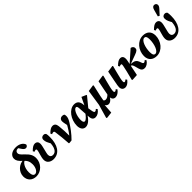

<svg xmlns="http://www.w3.org/2000/svg" viewBox="305 -2311 4031 4031"><g transform="rotate(-45 2320.5 -295.5)"><path d="M246.6 15.2C390 15.2 512 -110.8 512 -261.5C512 -347.6 478.6 -410.4 390.5 -491.4C322.4 -553.9 304.9 -580.2 304.9 -611.9C304.9 -650.5 331.6 -676.6 378.8 -676.6C404.9 -676.6 419.9 -672.7 447.6 -650.6L434.1 -698.6L374.1 -702.2L431 -615.8C455.2 -579.7 477.7 -561.1 508 -561.1C535.2 -561.1 559.3 -580.2 565.2 -610.3C545.9 -675.7 468.9 -726.3 367.5 -726.3C248 -726.3 170.8 -667.3 170.8 -583.5C170.8 -526.5 198.8 -481.7 278.9 -411.5C342 -356.2 367.1 -302.5 367.1 -221.3C367.1 -123 317.4 -39.3 258.5 -39.3C215.7 -39.3 190.1 -81.1 190.1 -160.3C190.1 -296.3 260.3 -402.8 331.7 -402.8L299.2 -426.3C162.3 -426.3 45.2 -315.5 45.2 -179.6C45.2 -63.7 122.2 15.2 246.6 15.2Z M756.2 15.2C933.5 15.2 1027.2 -140.8 1027.2 -367.5C1027.2 -421.7 1025.5 -444.2 1017.6 -473.1C1007 -487.2 987.3 -497.8 966.3 -498.5C922.1 -501.4 888.5 -473.6 888.5 -426.2C888.5 -368.1 908.3 -329 967.2 -228.2L985.3 -336.6L945.6 -379.6C946.4 -356.1 946.7 -334.1 946.7 -311.7C946.7 -144.8 895.2 -57.2 807.2 -57.2C760.7 -57.2 733.2 -84 733.2 -134.5C733.2 -193.2 787.3 -341.6 787.3 -410.8C787.3 -465.7 756.4 -498.5 703 -498.5C661.4 -498.5 620.8 -474 562.1 -415L578.7 -380.6C596.2 -388.3 612.6 -393 622.6 -393C639.7 -393 646.8 -384.9 646.8 -366.4C646.8 -319.1 595.4 -207.7 595.4 -123.2C595.4 -27.6 676.8 15.2 756.2 15.2Z M1214.8 0 1224.9 8.6 1298 0.6C1398.7 -98.4 1478.5 -211.1 1534.5 -300.6C1570.5 -358.2 1583.7 -398.8 1583.7 -435.7C1583.7 -456.3 1581.7 -474.7 1574.4 -487.9C1564.1 -495.1 1546.7 -503.1 1519.8 -503.1C1478.4 -503.1 1440.1 -477.1 1440.1 -420.6C1440.1 -395.4 1446.4 -367.4 1452.1 -339.3L1470.5 -249.1L1504.2 -372.9C1498.2 -361.1 1491.7 -350.4 1484.6 -337.2C1433.7 -240.9 1385.5 -163.7 1314.2 -76.2L1336.4 -78.9C1337.9 -189.2 1331.8 -297.6 1320.4 -398.6C1312.8 -465.9 1284.5 -498.5 1228.2 -498.5C1186.4 -498.5 1144.2 -474.4 1085 -415L1101.6 -380.6C1118.8 -388.5 1132.3 -393 1146.7 -393C1165.6 -393 1175.6 -385.5 1179.1 -357.3C1195.3 -243.4 1206.6 -129 1214.8 0Z M1709.7 15.2C1793.4 15.2 1866.1 -59.7 1941 -184.4L1922.2 -217.8C1866.9 -139.1 1816 -84.6 1777.9 -84.6C1755.3 -84.6 1736.6 -106.2 1736.6 -168.2C1736.6 -297.8 1799.9 -426.3 1852.7 -426.3C1872.8 -426.3 1885.3 -413 1889.2 -367.5L1907.4 -91.9C1912.2 -15.6 1945.4 15.2 2000.6 15.2C2052.9 15.2 2109.2 -15.2 2151.1 -77.2L2126.5 -106.6C2103.9 -83.8 2088.9 -77.1 2076.7 -77.1C2057.4 -77.1 2046.9 -88.4 2037 -146.4L2019.6 -250L2015.2 -274.9L2005.6 -361C1995 -451.4 1952.7 -497.8 1867.7 -497.8C1722.1 -497.8 1594.3 -320.1 1594.3 -136.4C1594.3 -42.2 1639.7 15.2 1709.7 15.2ZM2011.8 -213.2 2196.6 -438.5V-452.2L2090.7 -498.7L1978.4 -263.1L2011.8 -213.2Z M2163.3 193.8 2300.5 177.3 2318.7 -72.5 2361.6 -103C2371.3 -175.2 2387.7 -246.6 2442.6 -486.4L2432.5 -498.5L2287.2 -476.9L2233 -119.8L2146.1 182.2L2163.3 193.8ZM2392.4 15.2C2435 15.2 2493.3 -22.8 2529.9 -117.5L2521.6 -159.4C2484.7 -116.4 2448.4 -96.6 2412.9 -96.6C2383.2 -96.6 2363.9 -112.4 2354.1 -145.9L2300.6 -75.5C2308.9 -25.6 2340.7 15.2 2392.4 15.2ZM2593 15.2C2641 15.2 2692.1 -14.7 2737.8 -74.7L2713.1 -103.9C2696.5 -87.6 2682.5 -77.8 2668.4 -77.8C2652.4 -77.8 2644.9 -90.3 2644.9 -111.8C2644.9 -153.9 2662.3 -231.5 2699 -367.3L2730.8 -486.4L2720.7 -498.5L2576.2 -476.9L2536.1 -274.5C2509.6 -141.6 2505.6 -113.1 2505.6 -85.6C2505.6 -21.5 2539 15.2 2593 15.2Z M2887.9 15.2C2931.4 15.2 2979.3 -13 3026.6 -74.7L3002 -104.2C2982.9 -86.2 2970 -77.1 2957.5 -77.1C2940.8 -77.1 2933.3 -89.5 2933.3 -111.8C2933.3 -153.2 2951 -233 2987 -367.3L3018.8 -486.4L3008.6 -498.5L2863.4 -476.9L2822.7 -270.1C2796.7 -138.7 2793 -111.7 2793 -85.6C2793 -21.5 2827.4 15.2 2887.9 15.2Z M3091.1 -3.6 3102.1 8 3239.7 0 3310.7 -347.6C3330.8 -446.7 3304 -498.5 3238.4 -498.5C3196.8 -498.5 3154.1 -474.7 3093.8 -415L3110.4 -380.6C3128.9 -388.7 3142.5 -393 3157.6 -393C3175 -393 3178.8 -380.1 3171 -339C3154.7 -255.3 3137.3 -179.5 3091.1 -3.6ZM3457.5 15.2C3513.9 15.2 3563.4 -19.3 3602 -76.9L3577.4 -106.4C3556.5 -86.5 3542.3 -77.1 3528.3 -77.1C3512.5 -77.1 3502.8 -83.9 3490.5 -118.2L3477.8 -153.6C3456.2 -213.3 3418.6 -242.8 3349.7 -249.9L3298.3 -255.2L3286.7 -245.1L3512.1 -327.8C3591.3 -355.3 3616.4 -380.9 3616.4 -422.5C3616.4 -459.4 3589 -488.9 3548 -495L3271.4 -250.9L3275.1 -229.1L3287.2 -226.7C3312.8 -221.9 3325.7 -201.7 3342.3 -138.2L3358.6 -76C3376.2 -9.3 3407.8 15.2 3457.5 15.2Z M3821 15.2C3982.1 15.2 4104.3 -140.9 4104.3 -307.7C4104.3 -439.4 4020.7 -498.5 3910.6 -498.5C3748.6 -498.5 3624.8 -343 3624.8 -176C3624.8 -44.7 3711.5 15.2 3821 15.2ZM3828.4 -39.3C3795.3 -39.3 3769.7 -64.2 3769.7 -149.3C3769.7 -284.6 3824 -444.1 3901.8 -444.1C3936.1 -444.1 3959.3 -418.7 3959.3 -337.8C3959.3 -198.1 3905.9 -39.3 3828.4 -39.3Z M4355.2 15.2C4532.5 15.2 4626.2 -140.8 4626.2 -367.5C4626.2 -421.7 4624.5 -444.2 4616.6 -473.1C4606 -487.2 4586.3 -497.8 4565.3 -498.5C4521.1 -501.4 4487.5 -473.6 4487.5 -426.2C4487.5 -368.1 4507.3 -329 4566.2 -228.2L4584.3 -336.6L4544.6 -379.6C4545.4 -356.1 4545.7 -334.1 4545.7 -311.7C4545.7 -144.8 4494.2 -57.2 4406.2 -57.2C4359.7 -57.2 4332.2 -84 4332.2 -134.5C4332.2 -193.2 4386.3 -341.6 4386.3 -410.8C4386.3 -465.7 4355.4 -498.5 4302 -498.5C4260.4 -498.5 4219.8 -474 4161.1 -415L4177.7 -380.6C4195.2 -388.3 4211.6 -393 4221.6 -393C4238.7 -393 4245.8 -384.9 4245.8 -366.4C4245.8 -319.1 4194.4 -207.7 4194.4 -123.2C4194.4 -27.6 4275.8 15.2 4355.2 15.2ZM4420.5 -560 4456 -540.7C4489.9 -576.7 4521.2 -610.9 4552.9 -647C4580.7 -677.5 4593.9 -700.5 4593.9 -727.1C4593.9 -762 4566.7 -784.8 4531.9 -784.8C4501.9 -784.8 4477.5 -767.8 4461.4 -710C4447.7 -664.1 4433.6 -609.5 4420.5 -560Z"/></g></svg>

Font: Source Serif Variable
Style: Italic
Weight: 389
Italic angle: -12°
Designer: Frank Grießhammer
Foundry: Adobe Systems Incorporated
Version: Version 3.001;hotconv 1.0.111;makeotfexe 2.5.65597